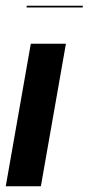

<svg xmlns="http://www.w3.org/2000/svg" viewBox="-36 -647 308 667"><path d="M193 -495 106 0H-16L71 -495ZM251 -621H56L57 -627H252Z"/></svg>

Font: Moniqa Black Ita Display
Style: Italic
Weight: 900
Italic angle: -10°
Designer: Rajesh Rajput
Foundry: Rajesh Rajput
Version: Version 1.000